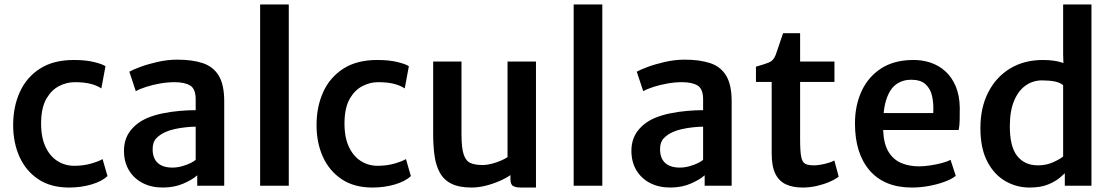

<svg xmlns="http://www.w3.org/2000/svg" viewBox="-20 -833 4995 861"><path d="M39 -272Q39 -354.5 69 -420.5Q99 -486.5 159.2 -525.2Q219.5 -564 311 -564Q364.5 -564 402 -554.8Q439.5 -545.5 453 -536L434.5 -436.5Q414.5 -450 385.5 -457.2Q356.5 -464.5 315 -464.5Q279 -464.5 245.2 -447.2Q211.5 -430 189 -392Q166.5 -354 164.5 -291Q162.5 -224 182 -179.2Q201.5 -134.5 236 -112Q270.5 -89.5 313 -89.5Q353 -89.5 387.5 -99.2Q422 -109 440 -119.5L462 -43.5Q437 -19.5 390 -5.8Q343 8 290 8Q208 8 152.2 -29Q96.5 -66 67.8 -129.2Q39 -192.5 39 -272Z M710 8Q659 8 619.8 -12.2Q580.5 -32.5 558.2 -69.5Q536 -106.5 536 -156.5Q536 -209.5 564.5 -246.5Q593 -283.5 641 -304Q673.5 -317.5 711.2 -325Q749 -332.5 787 -335.8Q825 -339 857.5 -339L882 -308L857.5 -265Q838.5 -265 812.8 -262.2Q787 -259.5 762.5 -254Q738 -248.5 721 -240.5Q697.5 -230 681 -213Q664.5 -196 664.5 -164.5Q664.5 -123 687.5 -102.2Q710.5 -81.5 753 -81.5Q775 -81.5 797 -87.8Q819 -94 835.5 -102.2Q852 -110.5 857.5 -117L881.5 -90L864.5 -47Q842.5 -27 801.8 -9.5Q761 8 710 8ZM985.5 0H864.5V-83H857.5V-387.5Q857.5 -434.5 832.8 -449.5Q808 -464.5 762.5 -464.5Q731 -464.5 697.2 -458.5Q663.5 -452.5 634.8 -443.2Q606 -434 589 -424L560 -511.5Q573.5 -519.5 607.2 -532.2Q641 -545 685.8 -555.2Q730.5 -565.5 774.5 -565.5Q842 -565.5 889 -550Q936 -534.5 960.8 -494Q985.5 -453.5 985.5 -378.5Z M1146.5 0V-813H1275V0Z M1399.5 -272Q1399.5 -354.5 1429.5 -420.5Q1459.5 -486.5 1519.8 -525.2Q1580 -564 1671.5 -564Q1725 -564 1762.5 -554.8Q1800 -545.5 1813.5 -536L1795 -436.5Q1775 -450 1746 -457.2Q1717 -464.5 1675.5 -464.5Q1639.5 -464.5 1605.8 -447.2Q1572 -430 1549.5 -392Q1527 -354 1525 -291Q1523 -224 1542.5 -179.2Q1562 -134.5 1596.5 -112Q1631 -89.5 1673.5 -89.5Q1713.5 -89.5 1748 -99.2Q1782.5 -109 1800.5 -119.5L1822.5 -43.5Q1797.5 -19.5 1750.5 -5.8Q1703.5 8 1650.5 8Q1568.5 8 1512.8 -29Q1457 -66 1428.2 -129.2Q1399.5 -192.5 1399.5 -272Z M2095 8Q2039 8 2004.8 -9Q1970.5 -26 1952.8 -58Q1935 -90 1928.8 -133.8Q1922.5 -177.5 1922.5 -230.5V-557H2049.5V-230.5Q2049.5 -169 2059.5 -139.8Q2069.5 -110.5 2090.2 -101.8Q2111 -93 2144 -93Q2163.5 -93 2185.5 -98.8Q2207.5 -104.5 2226.5 -112.8Q2245.5 -121 2256 -128.5V-557H2383.5V8H2316Q2294 8 2281.5 1.5Q2269 -5 2269 -30.5V-69L2271.5 -49.5Q2249.5 -34 2219.5 -21Q2189.5 -8 2157 0Q2124.5 8 2095 8Z M2552.5 0V-813H2681V0Z M2985.5 8Q2934.5 8 2895.2 -12.2Q2856 -32.5 2833.8 -69.5Q2811.5 -106.5 2811.5 -156.5Q2811.5 -209.5 2840 -246.5Q2868.5 -283.5 2916.5 -304Q2949 -317.5 2986.8 -325Q3024.5 -332.5 3062.5 -335.8Q3100.5 -339 3133 -339L3157.5 -308L3133 -265Q3114 -265 3088.2 -262.2Q3062.5 -259.5 3038 -254Q3013.5 -248.5 2996.5 -240.5Q2973 -230 2956.5 -213Q2940 -196 2940 -164.5Q2940 -123 2963 -102.2Q2986 -81.5 3028.5 -81.5Q3050.5 -81.5 3072.5 -87.8Q3094.5 -94 3111 -102.2Q3127.5 -110.5 3133 -117L3157 -90L3140 -47Q3118 -27 3077.2 -9.5Q3036.5 8 2985.5 8ZM3261 0H3140V-83H3133V-387.5Q3133 -434.5 3108.2 -449.5Q3083.5 -464.5 3038 -464.5Q3006.5 -464.5 2972.8 -458.5Q2939 -452.5 2910.2 -443.2Q2881.5 -434 2864.5 -424L2835.5 -511.5Q2849 -519.5 2882.8 -532.2Q2916.5 -545 2961.2 -555.2Q3006 -565.5 3050 -565.5Q3117.5 -565.5 3164.5 -550Q3211.5 -534.5 3236.2 -494Q3261 -453.5 3261 -378.5Z M3579.5 8Q3536 8 3505 -6Q3474 -20 3457.2 -53.2Q3440.5 -86.5 3440.5 -145.5V-465.5H3370V-534Q3407 -544.5 3427.5 -552.5Q3448 -560.5 3457.5 -584.5Q3461.5 -595.5 3466.8 -610.8Q3472 -626 3478.2 -644.5Q3484.5 -663 3491.5 -684H3568V-557H3722V-465.5H3568V-207.5Q3568 -154 3573 -129.5Q3578 -105 3591.5 -98.2Q3605 -91.5 3630.5 -91.5Q3644.5 -91.5 3662.2 -94.8Q3680 -98 3696.2 -103Q3712.5 -108 3721.5 -113.5L3741 -41Q3726.5 -29 3700.5 -17.8Q3674.5 -6.5 3643 0.8Q3611.5 8 3579.5 8Z M4069.5 8Q3946.5 8 3880.2 -68.2Q3814 -144.5 3814 -279.5Q3814 -360.5 3843.8 -424.5Q3873.5 -488.5 3930.8 -525.8Q3988 -563 4071.5 -564Q4114 -565 4151.8 -552.5Q4189.5 -540 4218.8 -513.8Q4248 -487.5 4265.5 -446.8Q4283 -406 4284 -350Q4284 -319 4283.5 -293.8Q4283 -268.5 4279 -250H3886L3896 -326H4165Q4167.5 -366 4160.2 -400.2Q4153 -434.5 4130.8 -455Q4108.5 -475.5 4065.5 -475.5Q4028 -475.5 3998.8 -454.8Q3969.5 -434 3953.8 -384.2Q3938 -334.5 3940.5 -247.5Q3943 -187.5 3964.5 -152.2Q3986 -117 4021.5 -102Q4057 -87 4101.5 -87Q4122 -87 4150 -91Q4178 -95 4203.5 -101.8Q4229 -108.5 4242.5 -116.5L4266 -44.5Q4247.5 -29.5 4215.5 -17.8Q4183.5 -6 4145.2 1Q4107 8 4069.5 8Z M4755 0V-72.5L4747.5 -77V-465.5L4751.5 -468.5L4747.5 -589V-813H4874.5V0ZM4597 8Q4538 8 4488 -21Q4438 -50 4407.2 -109Q4376.5 -168 4376.5 -258.5Q4376.5 -350 4411.5 -418.8Q4446.5 -487.5 4509.5 -525.8Q4572.5 -564 4657 -564Q4708.5 -564 4743 -552.2Q4777.5 -540.5 4787 -532L4747.5 -451Q4733.5 -463 4709.2 -467.8Q4685 -472.5 4652.5 -472.5Q4612.5 -472.5 4580 -450Q4547.5 -427.5 4528.2 -382.5Q4509 -337.5 4508.5 -271Q4507.5 -177 4541 -134.2Q4574.5 -91.5 4634.5 -91.5Q4671 -91.5 4701 -104.8Q4731 -118 4747.5 -131L4766.5 -67.5Q4754.5 -55 4734 -37.2Q4713.5 -19.5 4680.2 -5.8Q4647 8 4597 8Z"/></svg>

Font: Merriweather Sans Medium
Style: Regular
Weight: 500
Designer: Eben Sorkin
Foundry: Eben Sorkin
Version: Version 2.001